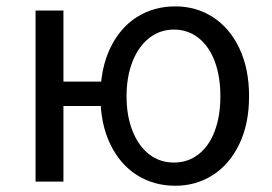

<svg xmlns="http://www.w3.org/2000/svg" viewBox="-20 -576 862 609"><path d="M181.2 -542.6V-317.2H319V-239.8H181.2V0H92.8V-542.6ZM298.6 -270.6Q298.6 -358.4 329.5 -423.1Q360.4 -487.8 414.1 -521.8Q467.8 -555.8 536.2 -555.8Q602 -555.8 655.1 -521.8Q708.2 -487.8 739.1 -423.1Q770 -358.4 770 -270.6Q770 -183.4 739.1 -119.1Q708.2 -54.8 655.1 -20.8Q602 13.2 536.2 13.2Q467.8 13.2 414.1 -20.8Q360.4 -54.8 329.5 -119.2Q298.6 -183.6 298.6 -270.6ZM679 -270.6Q679 -333.8 661.1 -381.5Q643.2 -429.2 609.6 -455.7Q576 -482.2 531.6 -482.2Q487.6 -482.2 453.5 -455.6Q419.4 -429 400.4 -380.9Q381.4 -332.8 381.4 -270.6Q381.4 -208.4 400.4 -160.6Q419.4 -112.8 453.1 -86.6Q486.8 -60.4 531.6 -60.4Q576 -60.4 609.6 -86.5Q643.2 -112.6 661.1 -160.3Q679 -208 679 -270.6Z"/></svg>

Font: 寒蝉端黑体 Light
Style: Regular
Weight: 300
Designer: ChillDuanSans {Warren2060}; 
Source Han Sans {Ryoko NISHIZUKA 西塚涼子 (kana, bopomofo & ideographs); Paul D. Hunt (Latin, G
Foundry: ChillType&Adobe
Version: Version 1.300;Glyphs 3.3 (3306)